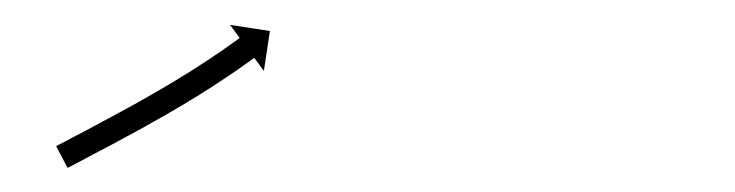

<svg xmlns="http://www.w3.org/2000/svg" viewBox="-20 -423 597 156"><path d="M27.4 -305.2C26.8 -304.9 26.2 -304.6 25.6 -304.3L34.9 -286.6C35.5 -286.9 36.1 -287.2 36.7 -287.5C38.3 -288.4 40 -289.2 41.7 -290.1C44.2 -291.5 46.8 -292.8 49.4 -294.2C52.7 -295.9 56.1 -297.7 59.4 -299.5C63.3 -301.5 67.3 -303.6 71.2 -305.7L71.2 -305.7L71.2 -305.7C75.6 -308.1 80 -310.4 84.3 -312.8L84.3 -312.8L84.4 -312.8C89 -315.3 93.7 -317.9 98.3 -320.4L98.3 -320.4L98.3 -320.5C103.1 -323.1 107.9 -325.8 112.6 -328.5C112.6 -328.5 112.6 -328.5 112.6 -328.5C112.7 -328.5 112.7 -328.5 112.7 -328.5C117.4 -331.3 122.1 -334 126.8 -336.8C126.8 -336.8 126.8 -336.8 126.8 -336.8C126.8 -336.8 126.9 -336.8 126.9 -336.8C131.4 -339.5 135.9 -342.2 140.4 -345C140.4 -345 140.4 -345 140.4 -345C140.4 -345 140.5 -345 140.5 -345C144.6 -347.7 148.8 -350.3 153 -352.9C153 -352.9 153 -353 153 -353C153 -353 153 -353 153 -353C156.7 -355.4 160.4 -357.8 164.1 -360.3C164.1 -360.3 164.1 -360.3 164.1 -360.3C164.1 -360.3 164.1 -360.3 164.1 -360.3C167.2 -362.4 170.3 -364.5 173.4 -366.6C173.4 -366.6 173.4 -366.6 173.4 -366.6C173.4 -366.6 173.4 -366.6 173.4 -366.6C175.8 -368.3 178.1 -369.9 180.4 -371.6L180.5 -371.6L180.5 -371.6C182 -372.7 183.5 -373.8 185 -374.9L185 -374.9L185 -374.9C185.5 -375.3 186 -375.7 186.6 -376L194.4 -365.4L199.3 -397.8L166.9 -402.8L174.7 -392.2C174.2 -391.8 173.7 -391.4 173.2 -391L173.2 -391L173.2 -391C171.7 -390 170.3 -388.9 168.8 -387.9L168.8 -387.9L168.8 -387.9C166.5 -386.2 164.2 -384.6 161.9 -383C161.9 -383 161.9 -383 162 -383C162 -383 162 -383 162 -383C159 -381 156 -378.9 152.9 -376.9C152.9 -376.9 152.9 -376.9 153 -376.9C153 -376.9 153 -376.9 153 -376.9C149.4 -374.5 145.8 -372.1 142.1 -369.8C142.1 -369.8 142.1 -369.8 142.2 -369.8C142.2 -369.8 142.2 -369.8 142.2 -369.8C138.1 -367.2 134 -364.6 129.9 -362C129.9 -362 129.9 -362 129.9 -362C129.9 -362 129.9 -362.1 129.9 -362.1C125.5 -359.3 121.1 -356.6 116.6 -354C116.6 -354 116.6 -354 116.6 -354C116.6 -354 116.6 -354 116.6 -354C112 -351.3 107.4 -348.5 102.7 -345.9C102.7 -345.9 102.7 -345.9 102.7 -345.9C102.7 -345.9 102.7 -345.9 102.7 -345.9C98 -343.2 93.3 -340.6 88.6 -337.9L88.6 -337.9L88.6 -337.9C84 -335.4 79.4 -332.9 74.8 -330.4L74.8 -330.4L74.8 -330.4C70.5 -328 66.1 -325.7 61.8 -323.4L61.8 -323.4L61.8 -323.4C57.9 -321.3 54 -319.2 50.1 -317.1C46.7 -315.4 43.4 -313.6 40.1 -311.9C37.5 -310.5 34.9 -309.2 32.4 -307.8C30.7 -306.9 29 -306.1 27.4 -305.2Z"/></svg>

Font: FRB American Cursive Just Arrows Semibold
Style: Italic
Weight: 600
Italic angle: -25°
Version: Version 2.0;Modular Font Editor K font №1